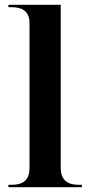

<svg xmlns="http://www.w3.org/2000/svg" viewBox="-20 -780 376 800"><path d="M15 0H321V-10H308C268 -10 233 -24 233 -81V-760H15V-750H28C68 -750 103 -737 103 -683V-80C103 -23 68 -10 28 -10H15Z"/></svg>

Font: Noto Serif Display SemiBold
Style: Regular
Weight: 600
Designer: Monotype Design Team
Foundry: Monotype Imaging Inc.
Version: Version 2.009